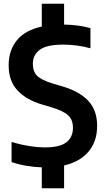

<svg xmlns="http://www.w3.org/2000/svg" viewBox="-20 -880 562 1020"><path d="M202 120V9Q163 8 120.5 0.8Q78 -6.5 41.5 -19V-126Q85 -112.5 132 -104.8Q179 -97 220 -97Q297.5 -97 332.5 -124Q367.5 -151 367.5 -201Q367.5 -243.5 342.2 -267.2Q317 -291 252 -310.5L204.5 -324.5Q119.5 -349.5 72.8 -399.8Q26 -450 26 -532.5Q26 -613 69.8 -666.2Q113.5 -719.5 202 -739V-860H320.5V-749.5Q398.5 -748 460.5 -730.5V-623.5Q427 -633 389.2 -638Q351.5 -643 316.5 -643Q227 -643 190.8 -615.2Q154.5 -587.5 154.5 -541Q154.5 -500.5 177.2 -477.5Q200 -454.5 259.5 -436.5L307 -422.5Q400.5 -395.5 448.2 -345.2Q496 -295 496 -211Q496 -129 450.5 -74.8Q405 -20.5 320.5 -1V120Z"/></svg>

Font: Encode Sans SmCnd SmBold
Style: Regular
Weight: 600
Width: 4
Designer: Multiple Designers
Foundry: Impallari Type
Version: Version 3.002; ttfautohint (v1.8.3) -l 8 -r 50 -G 200 -x 14 